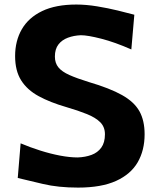

<svg xmlns="http://www.w3.org/2000/svg" viewBox="-20 -825 701 859"><path d="M329.2 14.3Q433.4 14.3 499.3 -15.6Q565.1 -45.5 596.1 -99.1Q627 -152.8 627 -224.2Q627 -285.4 603.9 -327.1Q580.7 -368.8 526.1 -399.6Q471.4 -430.4 376.6 -458.2Q323.8 -474.5 290.5 -489.4Q257.2 -504.2 241.4 -523.5Q225.6 -542.7 225.6 -571.8Q225.6 -605.6 241.4 -626Q257.2 -646.5 283.8 -656.3Q310.3 -666.2 342 -667.4Q372.4 -667.4 433.2 -651.8Q494.1 -636.2 567.6 -603.8L581 -759.1Q551.5 -767.2 507.2 -777.9Q463 -788.7 414 -796.7Q365.1 -804.7 321.6 -804.7Q229.2 -804.7 168.4 -775.4Q107.6 -746.1 77.6 -694.1Q47.6 -642.1 47.6 -573.9Q47.6 -508.6 74.6 -465.6Q101.7 -422.6 153.1 -394.7Q204.4 -366.8 276.3 -346Q330.2 -330.3 368.9 -314.6Q407.6 -299 428.6 -278Q449.5 -256.9 449.5 -224.2Q449.5 -187.2 433.2 -164.6Q416.9 -142.1 389.4 -132Q362 -121.9 327.9 -120.6Q292.4 -120.6 249 -128.8Q205.7 -137 160.2 -151.4Q114.7 -165.8 72.3 -183.7L59.4 -28.8Q104.6 -18 172.4 -1.9Q240.3 14.3 329.2 14.3Z"/></svg>

Font: Pinar-VF-FD
Style: Regular
Weight: 300
Designer: Amin Abedi
Version: Version 3.0